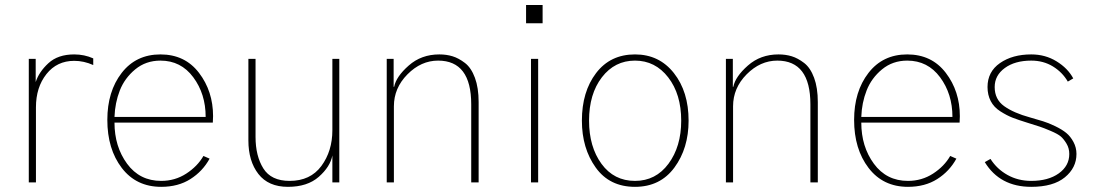

<svg xmlns="http://www.w3.org/2000/svg" viewBox="-20 -721 4323 759"><path d="M93.8 0V-488.3H121.1V-396.5Q133.8 -436.5 171.4 -471.2Q209 -505.9 273.4 -505.9Q313.5 -505.9 348.6 -490.2V-463.9Q311.5 -480.5 273.4 -480.5Q205.1 -480.5 163.6 -428.2Q122.1 -376 122.1 -296.9V0Z M404.3 -247.1Q404.3 -359.4 460.9 -432.6Q517.6 -505.9 614.3 -505.9Q710.9 -505.9 766.6 -433.1Q822.3 -360.4 822.3 -261.7Q822.3 -257.8 821.8 -249.5Q821.3 -241.2 821.3 -236.3H432.6Q432.6 -141.6 482.4 -73.7Q532.2 -5.9 617.2 -5.9Q671.9 -5.9 716.3 -34.7Q760.7 -63.5 784.2 -104.5L808.6 -93.8Q781.2 -43.9 732.9 -13.2Q684.6 17.6 617.2 17.6Q518.6 17.6 461.4 -57.1Q404.3 -131.8 404.3 -247.1ZM432.6 -258.8H793Q793 -349.6 744.1 -415.5Q695.3 -481.4 614.3 -481.4Q556.6 -481.4 514.6 -446.8Q472.7 -412.1 453.6 -363.3Q434.6 -314.5 432.6 -258.8Z M961.9 -166V-488.3H990.2V-179.7Q990.2 -104.5 1021 -55.2Q1051.8 -5.9 1125 -5.9Q1207 -5.9 1250.5 -64.9Q1293.9 -124 1293.9 -206.1V-488.3H1321.3V0H1293.9V-106.4Q1285.2 -61.5 1240.2 -22Q1195.3 17.6 1118.2 17.6Q1041 17.6 1001.5 -33.2Q961.9 -84 961.9 -166Z M1508.8 0V-488.3H1536.1V-377.9H1538.1Q1545.9 -418 1595.7 -461.9Q1645.5 -505.9 1716.8 -505.9Q1745.1 -505.9 1769 -498.5Q1793 -491.2 1817.9 -472.2Q1842.8 -453.1 1857.4 -413.6Q1872.1 -374 1872.1 -317.4V0H1842.8V-308.6Q1842.8 -481.4 1711.9 -481.4Q1644.5 -481.4 1590.8 -427.2Q1537.1 -373 1537.1 -300.8V0Z M2059.6 -628.9V-701.2H2125V-628.9ZM2079.1 0V-488.3H2107.4V0Z M2308.6 -244.1Q2308.6 -140.6 2357.9 -73.2Q2407.2 -5.9 2490.2 -5.9Q2572.3 -5.9 2622.6 -73.7Q2672.9 -141.6 2672.9 -244.1Q2672.9 -348.6 2621.6 -415Q2570.3 -481.4 2490.2 -481.4Q2410.2 -481.4 2359.4 -415.5Q2308.6 -349.6 2308.6 -244.1ZM2280.3 -244.1Q2280.3 -358.4 2336.4 -432.1Q2392.6 -505.9 2490.2 -505.9Q2585.9 -505.9 2644 -432.1Q2702.1 -358.4 2702.1 -244.1Q2702.1 -134.8 2646 -58.6Q2589.8 17.6 2490.2 17.6Q2389.6 17.6 2335 -58.6Q2280.3 -134.8 2280.3 -244.1Z M2849.6 0V-488.3H2877V-377.9H2878.9Q2886.7 -418 2936.5 -461.9Q2986.3 -505.9 3057.6 -505.9Q3085.9 -505.9 3109.9 -498.5Q3133.8 -491.2 3158.7 -472.2Q3183.6 -453.1 3198.2 -413.6Q3212.9 -374 3212.9 -317.4V0H3183.6V-308.6Q3183.6 -481.4 3052.7 -481.4Q2985.4 -481.4 2931.6 -427.2Q2877.9 -373 2877.9 -300.8V0Z M3356.4 -247.1Q3356.4 -359.4 3413.1 -432.6Q3469.7 -505.9 3566.4 -505.9Q3663.1 -505.9 3718.8 -433.1Q3774.4 -360.4 3774.4 -261.7Q3774.4 -257.8 3773.9 -249.5Q3773.4 -241.2 3773.4 -236.3H3384.8Q3384.8 -141.6 3434.6 -73.7Q3484.4 -5.9 3569.3 -5.9Q3624 -5.9 3668.5 -34.7Q3712.9 -63.5 3736.3 -104.5L3760.7 -93.8Q3733.4 -43.9 3685.1 -13.2Q3636.7 17.6 3569.3 17.6Q3470.7 17.6 3413.6 -57.1Q3356.4 -131.8 3356.4 -247.1ZM3384.8 -258.8H3745.1Q3745.1 -349.6 3696.3 -415.5Q3647.5 -481.4 3566.4 -481.4Q3508.8 -481.4 3466.8 -446.8Q3424.8 -412.1 3405.8 -363.3Q3386.7 -314.5 3384.8 -258.8Z M3873 -80.1 3895.5 -92.8Q3920.9 -52.7 3962.9 -29.3Q4004.9 -5.9 4056.6 -5.9Q4124 -5.9 4165.5 -35.6Q4207 -65.4 4207 -112.3Q4207 -134.8 4196.3 -152.8Q4185.5 -170.9 4173.8 -181.2Q4162.1 -191.4 4133.3 -203.6Q4104.5 -215.8 4090.8 -220.2Q4077.1 -224.6 4040 -236.3Q4004.9 -247.1 3982.4 -255.9Q3960 -264.6 3934.6 -280.8Q3909.2 -296.9 3896.5 -321.3Q3883.8 -345.7 3883.8 -377Q3883.8 -437.5 3933.1 -471.7Q3982.4 -505.9 4056.6 -505.9Q4112.3 -505.9 4156.7 -478.5Q4201.2 -451.2 4222.7 -411.1L4201.2 -398.4Q4179.7 -435.5 4142.1 -458.5Q4104.5 -481.4 4056.6 -481.4Q3992.2 -481.4 3952.1 -452.1Q3912.1 -422.9 3912.1 -377Q3912.1 -328.1 3949.7 -301.3Q3987.3 -274.4 4051.8 -256.8Q4082 -248 4103 -241.7Q4124 -235.4 4151.4 -222.2Q4178.7 -209 4195.3 -195.3Q4211.9 -181.6 4223.6 -159.7Q4235.4 -137.7 4235.4 -112.3Q4235.4 -57.6 4189.5 -20Q4143.6 17.6 4056.6 17.6Q3932.6 17.6 3873 -80.1Z"/></svg>

Font: Gothic A1 Thin
Style: Regular
Weight: 250
Designer: HanYang I&C Co.,Ltd.
Foundry: HanYang I&C Co.,Ltd.
Version: Version 2.50